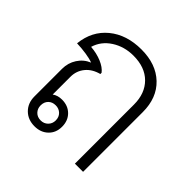

<svg xmlns="http://www.w3.org/2000/svg" viewBox="-156 -728 880 880"><g transform="rotate(45 284.5 -288.0)"><path d="M488 -387V0H435V-383Q435 -455 392.5 -497.5Q350 -540 275 -540Q216 -540 170 -510.5Q124 -481 109 -431Q148 -428 180 -414.5Q212 -401 227 -381V-373Q185 -362 162 -333.5Q139 -305 139 -267V-152Q158 -166 186 -166Q225 -166 249.5 -141.5Q274 -117 274 -78Q274 -39 248.5 -14.5Q223 10 183 10Q140 10 113 -17Q86 -44 86 -87V-266Q86 -304 106 -335Q126 -366 160 -380Q142 -387 112.5 -391.5Q83 -396 52 -397Q61 -484 123 -535Q185 -586 281 -586Q376 -586 432 -532.5Q488 -479 488 -387ZM135 -78Q135 -57 148.5 -43Q162 -29 184 -29Q205 -29 219 -43Q233 -57 233 -78Q233 -100 219 -113.5Q205 -127 184 -127Q162 -127 148.5 -113.5Q135 -100 135 -78Z"/></g></svg>

Font: Sarabun ExtraLight
Style: Regular
Weight: 275
Designer: Suppakit Chalermlarp | Katatrad Co.,Ltd.
Foundry: Cadson Demak Co.,Ltd.
Version: Version 1.000; ttfautohint (v1.6)